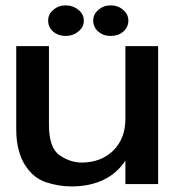

<svg xmlns="http://www.w3.org/2000/svg" viewBox="-20 -668 641 699"><path d="M285.2 -592.8Q285.2 -616.2 265.6 -631.8Q246.1 -648.4 218.8 -648.4Q192.4 -648.4 173.8 -631.8Q155.3 -616.2 155.3 -592.8Q155.3 -569.3 173.8 -552.7Q192.4 -537.1 218.8 -537.1Q246.1 -537.1 265.6 -553.7Q285.2 -569.3 285.2 -592.8ZM436.5 -500Q436.5 -500 436.5 -465.8Q436.5 -430.7 436.5 -386.7Q436.5 -332 436.5 -283.2Q436.5 -234.4 436.5 -234.4Q436.5 -164.1 392.6 -120.1Q347.7 -76.2 277.3 -76.2Q236.3 -76.2 197.3 -102.5Q158.2 -128.9 158.2 -213.9Q158.2 -213.9 158.2 -251Q158.2 -288.1 158.2 -335.9Q158.2 -394.5 158.2 -447.3Q158.2 -500 158.2 -500Q158.2 -500 142.6 -500Q127 -500 107.4 -500Q83 -500 60.5 -500Q39.1 -500 39.1 -500Q39.1 -500 39.1 -460.9Q39.1 -421.9 39.1 -371.1Q39.1 -309.6 39.1 -253.9Q39.1 -198.2 39.1 -198.2Q39.1 -152.3 48.8 -119.1Q57.6 -85.9 74.2 -62.5Q103.5 -18.6 149.4 -3.9Q195.3 10.7 240.2 10.7Q305.7 10.7 355.5 -12.7Q405.3 -36.1 436.5 -83Q436.5 -83 436.5 -40Q436.5 2 436.5 2Q436.5 2 459 2Q481.4 2 505.9 2Q525.4 2 541 2Q555.7 2 555.7 2Q555.7 2 555.7 -62.5Q555.7 -127.9 555.7 -211.9Q555.7 -247.1 555.7 -284.2Q555.7 -320.3 555.7 -353.5Q555.7 -415 555.7 -458Q555.7 -500 555.7 -500Q555.7 -500 541 -500Q525.4 -500 505.9 -500Q481.4 -500 459 -500Q436.5 -500 436.5 -500ZM447.3 -592.8Q447.3 -616.2 428.7 -631.8Q410.2 -648.4 382.8 -648.4Q356.4 -648.4 337.9 -631.8Q319.3 -616.2 319.3 -592.8Q319.3 -569.3 337.9 -552.7Q356.4 -537.1 382.8 -537.1Q410.2 -537.1 428.7 -552.7Q447.3 -569.3 447.3 -592.8Z"/></svg>

Font: umazing
Style: Display
Weight: 400
Designer: umazing